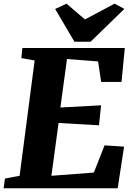

<svg xmlns="http://www.w3.org/2000/svg" viewBox="-42 -1003 711 1023"><path d="M-22.5 0H585L619.1 -221.7L515.1 -228.5L458 -83.5L231.9 -66.4L270 -347.7L485.4 -335.4L496.6 -441.9L279.8 -430.2L314.9 -688.5L480.5 -675.8L497.1 -566.4H605.5L623 -747.1H77.1L71.8 -693.4L142.6 -680.7L62.5 -66.4L-15.6 -51.8ZM354.5 -780.8H440.9L620.6 -955.6L568.4 -983.4L410.6 -899.4L312.5 -983.4L252 -955.1Z"/></svg>

Font: Merriweather
Style: Heavy Italic
Weight: 900
Italic angle: -7.5°
Designer: Eben Sorkin
Foundry: Eben Sorkin
Version: Version 1.001